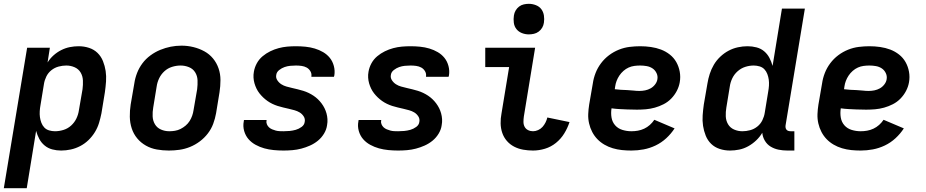

<svg xmlns="http://www.w3.org/2000/svg" viewBox="-29 -780 4849 1005"><path d="M-9 205 113 -530H232L220 -453Q233 -474 251.5 -490.5Q270 -507 292 -518Q314 -529 337 -533.5Q360 -538 383 -538Q411 -538 437 -529.5Q463 -521 481.5 -503Q500 -485 510 -460Q520 -435 524 -408.5Q528 -382 526 -353.5Q524 -325 520 -297L502 -187Q497 -162 489.5 -137Q482 -112 468 -89Q454 -66 434.5 -47Q415 -28 391 -15.5Q367 -3 341.5 2.5Q316 8 291 8Q267 8 244.5 2Q222 -4 204.5 -18.5Q187 -33 176.5 -53Q166 -73 160 -95L111 205ZM259 -93Q281 -93 303.5 -100Q326 -107 343.5 -123Q361 -139 371 -160Q381 -181 384 -203L403 -313Q406 -336 405 -359Q404 -382 393 -400.5Q382 -419 361.5 -428Q341 -437 318 -437Q298 -437 277.5 -431.5Q257 -426 240 -412.5Q223 -399 213.5 -379.5Q204 -360 201 -340L183 -230Q180 -214 179 -198Q178 -182 180 -167Q182 -152 187.5 -137.5Q193 -123 203 -112.5Q213 -102 228 -97.5Q243 -93 259 -93Z M855 8Q823 8 792 2.5Q761 -3 734.5 -18Q708 -33 689 -56Q670 -79 660.5 -108Q651 -137 650.5 -169Q650 -201 655 -233L674 -343Q678 -371 688.5 -398Q699 -425 716.5 -448.5Q734 -472 758.5 -490Q783 -508 810 -519Q837 -530 864.5 -535.5Q892 -541 921 -541Q953 -541 983.5 -533.5Q1014 -526 1040.5 -511.5Q1067 -497 1086 -474Q1105 -451 1115 -422Q1125 -393 1125 -361Q1125 -329 1120 -297L1102 -187Q1097 -159 1087 -132Q1077 -105 1059 -81.5Q1041 -58 1017 -40Q993 -22 966 -11Q939 0 911 4Q883 8 855 8ZM857 -93Q872 -93 887 -95.5Q902 -98 916 -105Q930 -112 942.5 -122.5Q955 -133 963.5 -146.5Q972 -160 977 -174.5Q982 -189 984 -203L1003 -313Q1006 -337 1005 -360Q1004 -383 992.5 -401.5Q981 -420 960 -428.5Q939 -437 916 -437Q894 -437 871.5 -430Q849 -423 831.5 -407Q814 -391 804 -370Q794 -349 791 -327L773 -217Q769 -194 770 -171Q771 -148 782 -129.5Q793 -111 813.5 -102Q834 -93 857 -93Z M1455 8Q1429 8 1403.5 5.5Q1378 3 1354.5 -3.5Q1331 -10 1309 -22Q1287 -34 1271.5 -52Q1256 -70 1249 -94.5Q1242 -119 1247 -145Q1247 -146 1247.5 -148Q1248 -150 1248 -152H1367Q1367 -151 1366.5 -150.5Q1366 -150 1366 -149Q1364 -139 1368 -129.5Q1372 -120 1379 -113.5Q1386 -107 1395.5 -103Q1405 -99 1414.5 -96.5Q1424 -94 1434.5 -93.5Q1445 -93 1455 -93Q1471 -93 1487 -94.5Q1503 -96 1519 -100.5Q1535 -105 1549.5 -115.5Q1564 -126 1566 -142Q1569 -158 1560.5 -171Q1552 -184 1539.5 -191.5Q1527 -199 1512.5 -203Q1498 -207 1483 -210.5Q1468 -214 1453 -217.5Q1438 -221 1424 -225.5Q1410 -230 1396.5 -236.5Q1383 -243 1371 -251.5Q1359 -260 1348.5 -270Q1338 -280 1329 -291.5Q1320 -303 1313.5 -316.5Q1307 -330 1303 -344Q1299 -358 1298 -373.5Q1297 -389 1300 -405Q1304 -428 1315.5 -449Q1327 -470 1345.5 -485.5Q1364 -501 1385.5 -511.5Q1407 -522 1429.5 -528Q1452 -534 1474.5 -536Q1497 -538 1520 -538Q1545 -538 1570 -535.5Q1595 -533 1618.5 -526Q1642 -519 1662.5 -507Q1683 -495 1697.5 -477Q1712 -459 1718.5 -434.5Q1725 -410 1721 -385Q1720 -384 1720 -382Q1720 -380 1719 -378H1601Q1601 -379 1601 -379.5Q1601 -380 1601 -381Q1603 -395 1595.5 -407.5Q1588 -420 1576 -426.5Q1564 -433 1549.5 -435Q1535 -437 1520 -437Q1505 -437 1490 -435.5Q1475 -434 1460.5 -429Q1446 -424 1432.5 -413.5Q1419 -403 1417 -388Q1414 -373 1422.5 -360Q1431 -347 1443.5 -339Q1456 -331 1470.5 -327Q1485 -323 1500 -319.5Q1515 -316 1529.5 -312.5Q1544 -309 1558.5 -304.5Q1573 -300 1586.5 -293.5Q1600 -287 1612 -279Q1624 -271 1634.5 -261Q1645 -251 1654 -239Q1663 -227 1669.5 -214Q1676 -201 1680 -186.5Q1684 -172 1685 -156.5Q1686 -141 1683 -125Q1680 -102 1667 -80.5Q1654 -59 1635 -43.5Q1616 -28 1593.5 -18Q1571 -8 1548 -2Q1525 4 1501.5 6Q1478 8 1455 8Z M2055 8Q2029 8 2003.5 5.5Q1978 3 1954.5 -3.5Q1931 -10 1909 -22Q1887 -34 1871.5 -52Q1856 -70 1849 -94.5Q1842 -119 1847 -145Q1847 -146 1847.5 -148Q1848 -150 1848 -152H1967Q1967 -151 1966.5 -150.5Q1966 -150 1966 -149Q1964 -139 1968 -129.5Q1972 -120 1979 -113.5Q1986 -107 1995.5 -103Q2005 -99 2014.5 -96.5Q2024 -94 2034.5 -93.5Q2045 -93 2055 -93Q2071 -93 2087 -94.5Q2103 -96 2119 -100.5Q2135 -105 2149.5 -115.5Q2164 -126 2166 -142Q2169 -158 2160.5 -171Q2152 -184 2139.5 -191.5Q2127 -199 2112.5 -203Q2098 -207 2083 -210.5Q2068 -214 2053 -217.5Q2038 -221 2024 -225.5Q2010 -230 1996.5 -236.5Q1983 -243 1971 -251.5Q1959 -260 1948.5 -270Q1938 -280 1929 -291.5Q1920 -303 1913.5 -316.5Q1907 -330 1903 -344Q1899 -358 1898 -373.5Q1897 -389 1900 -405Q1904 -428 1915.5 -449Q1927 -470 1945.5 -485.5Q1964 -501 1985.5 -511.5Q2007 -522 2029.5 -528Q2052 -534 2074.5 -536Q2097 -538 2120 -538Q2145 -538 2170 -535.5Q2195 -533 2218.5 -526Q2242 -519 2262.5 -507Q2283 -495 2297.5 -477Q2312 -459 2318.5 -434.5Q2325 -410 2321 -385Q2320 -384 2320 -382Q2320 -380 2319 -378H2201Q2201 -379 2201 -379.5Q2201 -380 2201 -381Q2203 -395 2195.5 -407.5Q2188 -420 2176 -426.5Q2164 -433 2149.5 -435Q2135 -437 2120 -437Q2105 -437 2090 -435.5Q2075 -434 2060.5 -429Q2046 -424 2032.5 -413.5Q2019 -403 2017 -388Q2014 -373 2022.5 -360Q2031 -347 2043.5 -339Q2056 -331 2070.5 -327Q2085 -323 2100 -319.5Q2115 -316 2129.5 -312.5Q2144 -309 2158.5 -304.5Q2173 -300 2186.5 -293.5Q2200 -287 2212 -279Q2224 -271 2234.5 -261Q2245 -251 2254 -239Q2263 -227 2269.5 -214Q2276 -201 2280 -186.5Q2284 -172 2285 -156.5Q2286 -141 2283 -125Q2280 -102 2267 -80.5Q2254 -59 2235 -43.5Q2216 -28 2193.5 -18Q2171 -8 2148 -2Q2125 4 2101.5 6Q2078 8 2055 8Z M2761 8Q2735 8 2709.5 3.5Q2684 -1 2662 -12.5Q2640 -24 2624 -42.5Q2608 -61 2600 -84.5Q2592 -108 2591.5 -134Q2591 -160 2596 -186L2636 -429H2511V-530H2772L2713 -170Q2711 -156 2711 -142Q2711 -128 2717 -116.5Q2723 -105 2735 -99Q2747 -93 2761 -93Q2774 -93 2787.5 -99Q2801 -105 2810.5 -115.5Q2820 -126 2826.5 -139Q2833 -152 2836 -165L2952 -141Q2942 -110 2924.5 -81.5Q2907 -53 2881 -32Q2855 -11 2823.5 -1.5Q2792 8 2761 8ZM2739 -600Q2720 -600 2702.5 -607Q2685 -614 2674 -628Q2663 -642 2660.5 -661Q2658 -680 2661 -699Q2663 -713 2670 -725Q2677 -737 2688 -745.5Q2699 -754 2712.5 -757Q2726 -760 2739 -760Q2758 -760 2776 -753Q2794 -746 2804.5 -732Q2815 -718 2818 -699Q2821 -680 2818 -661Q2816 -647 2809 -635Q2802 -623 2790.5 -614.5Q2779 -606 2765.5 -603Q2752 -600 2739 -600Z M3276 8Q3251 8 3226.5 5.5Q3202 3 3178.5 -4Q3155 -11 3134.5 -23Q3114 -35 3098 -51.5Q3082 -68 3071 -89Q3060 -110 3054.5 -134Q3049 -158 3050 -183Q3051 -208 3055 -233L3074 -343Q3078 -371 3088.5 -398Q3099 -425 3117 -449Q3135 -473 3159 -491Q3183 -509 3210.5 -520Q3238 -531 3266.5 -534.5Q3295 -538 3322 -538Q3350 -538 3378 -534Q3406 -530 3431 -520.5Q3456 -511 3477 -494.5Q3498 -478 3511 -455Q3524 -432 3529 -404.5Q3534 -377 3529 -349Q3525 -326 3513.5 -304Q3502 -282 3484.5 -264Q3467 -246 3444.5 -234.5Q3422 -223 3398.5 -216.5Q3375 -210 3351.5 -208Q3328 -206 3305 -206Q3293 -206 3281.5 -206.5Q3270 -207 3258 -207H3256Q3235 -208 3214 -209Q3193 -210 3172 -213Q3168 -188 3172 -164.5Q3176 -141 3191 -124Q3206 -107 3229 -100Q3252 -93 3276 -93Q3293 -93 3310 -96Q3327 -99 3343 -106.5Q3359 -114 3372.5 -126Q3386 -138 3396 -153L3502 -108Q3484 -80 3458.5 -56.5Q3433 -33 3402.5 -18.5Q3372 -4 3340 2Q3308 8 3276 8ZM3318 -304Q3333 -304 3348 -307Q3363 -310 3376.5 -317.5Q3390 -325 3400 -338Q3410 -351 3412 -365Q3415 -382 3407.5 -397.5Q3400 -413 3386.5 -422Q3373 -431 3356 -434Q3339 -437 3322 -437Q3307 -437 3291.5 -435Q3276 -433 3261.5 -426.5Q3247 -420 3234.5 -409Q3222 -398 3213 -384.5Q3204 -371 3198.5 -356.5Q3193 -342 3191 -327L3189 -313Q3204 -311 3220.5 -310Q3237 -309 3253.5 -308.5Q3270 -308 3286 -306Q3302 -304 3318 -304Z M3792 8Q3764 8 3738 -0.5Q3712 -9 3693.5 -27Q3675 -45 3665 -70Q3655 -95 3651 -121.5Q3647 -148 3649 -176.5Q3651 -205 3655 -233L3674 -343Q3678 -368 3686 -393Q3694 -418 3707.5 -441Q3721 -464 3741 -483Q3761 -502 3784.5 -514.5Q3808 -527 3833.5 -532.5Q3859 -538 3884 -538Q3908 -538 3931 -532Q3954 -526 3971 -511.5Q3988 -497 3998.5 -477Q4009 -457 4015 -435L4064 -735H4184L4083 -124Q4082 -118 4083 -112Q4084 -106 4087.5 -101.5Q4091 -97 4097 -95Q4103 -93 4110 -93H4129V8H4093Q4069 8 4046.5 3.5Q4024 -1 4005 -12.5Q3986 -24 3974.5 -43.5Q3963 -63 3961 -85Q3948 -63 3929 -45Q3910 -27 3887.5 -14.5Q3865 -2 3840.5 3Q3816 8 3792 8ZM3857 -93Q3877 -93 3897.5 -98.5Q3918 -104 3935 -117.5Q3952 -131 3961.5 -150.5Q3971 -170 3974 -190L3992 -300Q3995 -316 3996 -332Q3997 -348 3995 -363Q3993 -378 3987.5 -392.5Q3982 -407 3972 -417.5Q3962 -428 3947 -432.5Q3932 -437 3916 -437Q3894 -437 3872 -430Q3850 -423 3832 -407Q3814 -391 3804 -370Q3794 -349 3791 -327L3773 -217Q3769 -194 3770 -171Q3771 -148 3782 -129.5Q3793 -111 3813.5 -102Q3834 -93 3857 -93Z M4476 8Q4451 8 4426.5 5.5Q4402 3 4378.5 -4Q4355 -11 4334.5 -23Q4314 -35 4298 -51.5Q4282 -68 4271 -89Q4260 -110 4254.5 -134Q4249 -158 4250 -183Q4251 -208 4255 -233L4274 -343Q4278 -371 4288.5 -398Q4299 -425 4317 -449Q4335 -473 4359 -491Q4383 -509 4410.5 -520Q4438 -531 4466.5 -534.5Q4495 -538 4522 -538Q4550 -538 4578 -534Q4606 -530 4631 -520.5Q4656 -511 4677 -494.5Q4698 -478 4711 -455Q4724 -432 4729 -404.5Q4734 -377 4729 -349Q4725 -326 4713.5 -304Q4702 -282 4684.5 -264Q4667 -246 4644.5 -234.5Q4622 -223 4598.5 -216.5Q4575 -210 4551.5 -208Q4528 -206 4505 -206Q4493 -206 4481.5 -206.5Q4470 -207 4458 -207H4456Q4435 -208 4414 -209Q4393 -210 4372 -213Q4368 -188 4372 -164.5Q4376 -141 4391 -124Q4406 -107 4429 -100Q4452 -93 4476 -93Q4493 -93 4510 -96Q4527 -99 4543 -106.5Q4559 -114 4572.5 -126Q4586 -138 4596 -153L4702 -108Q4684 -80 4658.5 -56.5Q4633 -33 4602.5 -18.5Q4572 -4 4540 2Q4508 8 4476 8ZM4518 -304Q4533 -304 4548 -307Q4563 -310 4576.5 -317.5Q4590 -325 4600 -338Q4610 -351 4612 -365Q4615 -382 4607.5 -397.5Q4600 -413 4586.5 -422Q4573 -431 4556 -434Q4539 -437 4522 -437Q4507 -437 4491.5 -435Q4476 -433 4461.5 -426.5Q4447 -420 4434.5 -409Q4422 -398 4413 -384.5Q4404 -371 4398.5 -356.5Q4393 -342 4391 -327L4389 -313Q4404 -311 4420.5 -310Q4437 -309 4453.5 -308.5Q4470 -308 4486 -306Q4502 -304 4518 -304Z"/></svg>

Font: Iosevka Curly Extended
Style: Bold Italic
Weight: 700
Width: 7
Italic angle: -9°
Monospace: yes
Designer: Belleve Invis
Foundry: Belleve Invis
Version: Version 11.1.0; ttfautohint (v1.8.3)